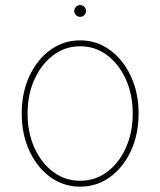

<svg xmlns="http://www.w3.org/2000/svg" viewBox="-20 -710 620 742"><path d="M289.8 11.4Q225.5 11.4 174.4 -25.7Q123.2 -62.9 93.6 -127Q63.9 -191.1 63.9 -271.3Q63.9 -351.9 93.6 -415.8Q123.2 -479.8 174.4 -516.9Q225.5 -554 289.8 -554Q354 -554 405 -516.7Q456 -479.4 485.8 -415.5Q515.6 -351.6 515.6 -271.3Q515.6 -191.1 486 -127Q456.3 -62.9 405.2 -25.7Q354 11.4 289.8 11.4ZM289.8 -11.4Q347.7 -11.4 393.6 -45.5Q439.6 -79.5 466.3 -138.5Q492.9 -197.4 492.9 -271.3Q492.9 -345.2 466.1 -403.9Q439.3 -462.7 393.5 -497Q347.7 -531.2 289.8 -531.2Q232.2 -531.2 186.3 -497Q140.3 -462.7 113.5 -403.9Q86.6 -345.2 86.6 -271.3Q86.6 -197.4 113.3 -138.5Q139.9 -79.5 185.9 -45.5Q231.9 -11.4 289.8 -11.4ZM289.8 -644.9Q280.5 -644.9 273.8 -651.6Q267 -658.4 267 -667.6Q267 -676.8 273.8 -683.6Q280.5 -690.3 289.8 -690.3Q299 -690.3 305.8 -683.6Q312.5 -676.8 312.5 -667.6Q312.5 -658.4 305.8 -651.6Q299 -644.9 289.8 -644.9Z"/></svg>

Font: Inter Thin BETA
Style: Regular
Weight: 100
Designer: Rasmus Andersson
Foundry: rsms
Version: Version 3.011;git-f93a4a705